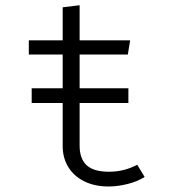

<svg xmlns="http://www.w3.org/2000/svg" viewBox="-20 -690 655 721"><path d="M523.1 -25.6Q497.4 -8.7 459.7 0.8Q422.1 10.3 388.2 10.3Q335.4 10.3 296.2 -9.2Q256.9 -28.7 236.2 -63.1Q215.4 -97.4 215.4 -141V-303.1H99V-358.5H215.4V-485.1H88.2V-538.5H215.4V-662.6L279 -670.3V-538.5H468.7L460 -485.1H279V-358.5H462.1V-303.1H279V-142.6Q279 -94.4 305.1 -69.7Q331.3 -45.1 389.7 -45.1Q445.6 -45.1 495.4 -71.3Z"/></svg>

Font: Fira Code Fixed Light
Style: Regular
Weight: 300
Monospace: yes
Designer: Carrois Corporate, Edenspiekermann AG, Nikita Prokopov
Foundry: Carrois Corporate, Edenspiekermann AG, Nikita Prokopov
Version: Version 5.002